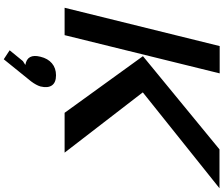

<svg xmlns="http://www.w3.org/2000/svg" viewBox="-102 -748 1168 1003"><g transform="rotate(90 481.5 -246.0)"><path d="M431.2 126Q424.8 147.9 404.8 174.8L289.1 317.9L242.2 287.1L298.8 217.8L318.8 205.1Q258.3 195.3 275.9 126Q285.2 87.4 310.3 66.2Q335.4 44.9 373 44.9Q410.6 44.9 425.5 66.2Q440.4 87.4 431.2 126ZM362.8 -810.1 163.1 0H20L220.2 -810.1ZM462.9 -407.2 776.9 0H568.8L272.9 -409.2L759.8 -809.1H962.9L462.9 -409.2Z"/></g></svg>

Font: Sinkin Sans 600 SemiBold Italic
Style: Regular
Weight: 600
Italic angle: -112°
Designer: Keith Bates
Foundry: K-Type
Version: Sinkin Sans (version 1.0)  by Keith Bates   •   © 2014   www